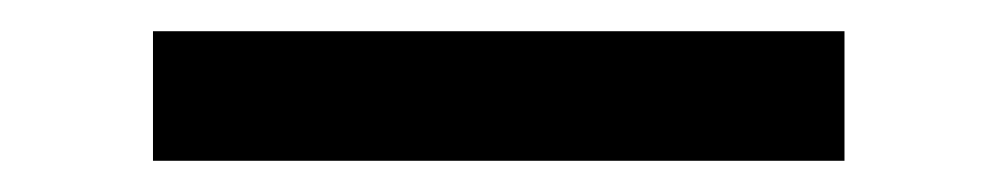

<svg xmlns="http://www.w3.org/2000/svg" viewBox="-20 105 639 123"><path d="M78 125H521V208H78Z"/></svg>

Font: Piazzolla SC SemiBold
Style: Regular
Weight: 600
Designer: Juan Pablo del Peral
Foundry: Huerta Tipografica
Version: Version 1.330